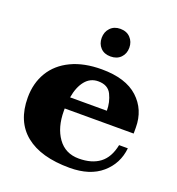

<svg xmlns="http://www.w3.org/2000/svg" viewBox="-128 -794 838 908"><g transform="rotate(20 291.0 -340.0)"><path d="M255 -620Q255 -650 274 -670Q293 -690 324 -690Q356 -690 375 -670Q394 -650 394 -620Q394 -590 375 -570.5Q356 -551 324 -551Q292 -551 273.5 -570.5Q255 -590 255 -620ZM205 -246V-234Q205 -151 242.5 -98.5Q280 -46 348 -46Q413 -46 453 -76Q493 -106 506 -171H550Q542 -92 483 -41Q424 10 322 10Q177 10 100 -52.5Q23 -115 23 -235Q23 -308 56.5 -363.5Q90 -419 154 -449.5Q218 -480 307 -480Q428 -480 490 -423Q552 -366 552 -276V-246ZM211 -304H396Q396 -347 378 -384Q360 -421 311 -421Q271 -421 245.5 -389.5Q220 -358 211 -304Z"/></g></svg>

Font: Taviraj Bold
Style: Regular
Weight: 700
Designer: Katatrad Team
Foundry: CadsonDemak
Version: Version 1.030